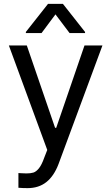

<svg xmlns="http://www.w3.org/2000/svg" viewBox="-20 -763 569 982"><path d="M74.2 197.3V122.1L89.8 123Q97.7 124 115.2 124Q136.7 124 150.9 119.6Q165 115.2 179.2 97.7Q193.4 80.1 206.1 43.9L221.7 3.9L25.4 -530.3H117.2L261.7 -109.4H267.6L412.1 -530.3H503.9L279.3 76.2Q255.9 137.7 216.8 168.5Q177.7 199.2 121.1 199.2Q95.7 199.2 74.2 197.3ZM263.7 -689.5 192.4 -593.8H112.3V-599.6L225.6 -743.2H301.8L415 -599.6V-593.8H335.9Z"/></svg>

Font: WEMIX Pretendard Variable
Style: Regular
Weight: 400
Designer: Base glyphs from Inter by Rasmus Andersson; Hangeul glyphs from Noto Sans CJK(Source Han Sans) by Jang Soo-young and Kan
Foundry: Kil Hyung-jin
Version: Version 1.000;Glyphs 3.2 (3208)